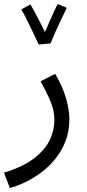

<svg xmlns="http://www.w3.org/2000/svg" viewBox="-45 -707 432 957"><path d="M3.9 230 -24.9 153.8Q76.2 122.1 130.6 77.6Q185.1 33.2 205.6 -14.9Q226.1 -63 226.1 -106.9Q226.1 -134.8 220 -160.9Q213.9 -187 199 -220Q184.1 -252.9 157.2 -301.8L230 -338.9Q268.1 -273.9 284.4 -216.1Q300.8 -158.2 300.8 -113.8Q300.8 -50.8 280.3 0Q259.8 50.8 226.3 90.3Q192.9 129.9 153.3 158Q113.8 186 74.5 204.1Q35.2 222.2 3.9 230ZM147.9 -484.9Q139.2 -504.9 123 -538.3Q106.9 -571.8 90.6 -605.2Q74.2 -638.7 61 -659.7L106.9 -685.1Q114.3 -672.9 127.2 -648.4Q140.1 -624 154.5 -596.4Q168.9 -568.8 179.2 -546.9Q189.9 -572.8 202.9 -602.3Q215.8 -631.8 226.8 -655.3Q237.8 -678.7 243.2 -687L288.1 -668Q283.2 -657.7 272.2 -635.3Q261.2 -612.8 248.5 -585.4Q235.8 -558.1 224.4 -532.5Q212.9 -506.8 207 -490.7Z"/></svg>

Font: Kurinto Seri
Style: Regular
Weight: 400
Designer: Kurinto was developed by Clint Goss from a range of fonts that are compatible with the SIL Open Font License Version 1.1
Foundry: Clinton F. Goss
Version: Version 2.196; July 25, 2020